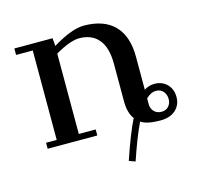

<svg xmlns="http://www.w3.org/2000/svg" viewBox="-91 -555 835 799"><g transform="rotate(-15 326.0 -155.0)"><path d="M32.2 -411.1V-439H196.8L199.2 -411.1V-404.8Q283.2 -456.1 335 -456.1Q421.9 -456.1 467 -409.7Q512.2 -363.3 512.2 -274.9V-132.8Q532.7 -146 556.2 -146Q590.3 -146 611.1 -124.5Q631.8 -103 631.8 -69.8Q631.8 -35.6 608.2 -13.9Q584.5 7.8 542 7.8Q483.9 7.8 459 -9.8Q430.7 48.8 397.9 146L371.1 136.2Q409.2 23.9 437 -30.8Q416 -59.1 416 -106.9V-270Q416 -340.3 386.7 -375.2Q357.4 -410.2 303.2 -410.2Q264.6 -410.2 199.2 -372.1V-25.9H272V0H58.1V-25.9H104V-411.1ZM512.2 -69.8Q512.2 -51.3 524.4 -38.6Q536.6 -25.9 556.2 -25.9Q575.7 -25.9 586.9 -38.6Q598.1 -51.3 598.1 -69.8Q598.1 -88.9 586.7 -102.5Q575.2 -116.2 556.2 -116.2Q533.2 -116.2 512.2 -95.2Z"/></g></svg>

Font: Dehuti
Style: Bold
Weight: 700
Version: Version 1.2